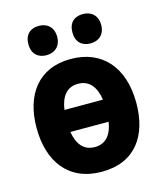

<svg xmlns="http://www.w3.org/2000/svg" viewBox="-114 -840 791 935"><g transform="rotate(-15 281.5 -373.0)"><path d="M392 -608C434 -608 465 -634 465 -682C465 -730 434 -756 392 -756C349 -756 320 -732 320 -682C320 -634 349 -608 392 -608ZM170 -608C212 -608 243 -634 243 -682C243 -730 212 -756 170 -756C128 -756 98 -732 98 -682C98 -633 128 -608 170 -608ZM284 10C455 10 532 -109 532 -271C532 -453 434 -560 278 -560C114 -560 31 -444 31 -278C31 -110 115 10 284 10ZM281 -434C337 -434 369 -395 379 -328H185C194 -394 225 -434 281 -434ZM282 -115C227 -115 196 -152 185 -217H378C368 -153 337 -115 282 -115Z"/></g></svg>

Font: Noto Sans Mono SemiCondensed ExtraBold
Style: Regular
Weight: 800
Width: 4
Designer: Monotype Design Team
Foundry: Monotype Imaging Inc.
Version: Version 2.014